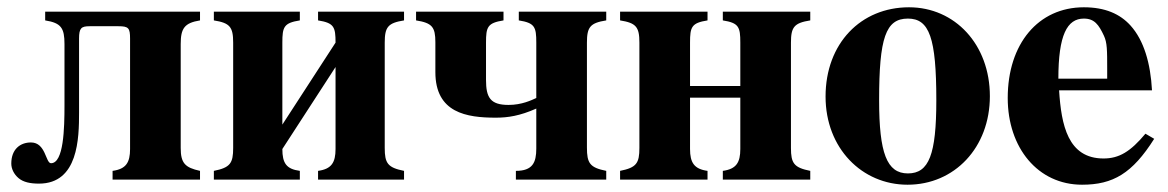

<svg xmlns="http://www.w3.org/2000/svg" viewBox="-20 -493 3205 527"><path d="M104 -461V-437C148 -430 157 -416 157 -372V-204C157 -141 155 -45 120 -45C105 -45 106 -102 65 -102C35 -102 11 -83 11 -44C11 -30 18 -15 31 -4C44 7 63 11 87 11C195 11 197 -114 197 -184V-387C197 -416 203 -421 226 -421H305C333 -421 337 -416 337 -387V-84C337 -47 326 -29 289 -24V0H529V-24C488 -33 476 -45 476 -87V-372C476 -415 486 -430 529 -437V-461Z M901 -84C901 -47 890 -29 853 -24V0H1089V-24C1044 -33 1036 -45 1036 -87V-376C1036 -419 1045 -430 1089 -437V-461H853V-437C897 -430 901 -419 901 -376L755 -151V-376C755 -419 759 -430 803 -437V-461H567V-437C611 -430 620 -419 620 -376V-87C620 -45 612 -33 567 -24V0H803V-24C766 -29 755 -45 755 -84L901 -309Z M1452 -85C1452 -47 1442 -24 1396 -24V0H1644V-24C1599 -33 1591 -45 1591 -88V-376C1591 -419 1600 -430 1644 -437V-461H1404V-437C1448 -430 1452 -419 1452 -376V-224C1439 -218 1412 -205 1376 -205C1326 -205 1314 -225 1314 -274V-376C1314 -419 1318 -430 1362 -437V-461H1122V-437C1166 -430 1175 -419 1175 -377V-295C1175 -183 1261 -170 1341 -170C1374 -170 1407 -175 1452 -195Z M2012 -84C2012 -47 2001 -29 1964 -24V0H2204V-24C2159 -33 2151 -45 2151 -87V-376C2151 -419 2160 -430 2204 -437V-461H1964V-437C2008 -430 2012 -419 2012 -376V-257H1874V-376C1874 -419 1878 -430 1922 -437V-461H1682V-437C1726 -430 1735 -419 1735 -376V-87C1735 -45 1727 -33 1682 -24V0H1922V-24C1885 -29 1874 -47 1874 -84V-225H2012Z M2472 -442C2531 -442 2550 -389 2550 -218C2550 -69 2530 -17 2472 -17C2414 -17 2393 -73 2393 -218C2393 -389 2411 -442 2472 -442ZM2475 -473C2343 -473 2246 -374 2246 -228C2246 -86 2346 14 2471 14C2600 14 2697 -88 2697 -229C2697 -371 2601 -473 2475 -473Z M2885 -277C2885 -397 2909 -442 2955 -442C2984 -442 2996 -425 3010 -395C3019 -376 3019 -355 3019 -303V-277ZM3124 -126C3083 -77 3052 -58 3009 -58C2911 -58 2893 -150 2887 -245H3142C3138 -319 3120 -382 3083 -423C3054 -455 3013 -473 2955 -473C2830 -473 2746 -373 2746 -224C2746 -87 2829 14 2950 14C3035 14 3088 -17 3148 -112Z"/></svg>

Font: XITS Math
Style: Bold
Weight: 700
Designer: MicroPress Inc., with final additions and corrections provided by Coen Hoffman, Elsevier (retired)
Version: Version 1.302